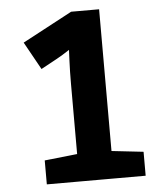

<svg xmlns="http://www.w3.org/2000/svg" viewBox="-52 -760 703 807"><g transform="rotate(-5 300.0 -357.0)"><path d="M251 -413Q251 -439 251.5 -462.5Q252 -486 253 -509Q254 -532 255 -555Q240 -545 226 -536.5Q212 -528 201 -522L133 -485L68 -602L278 -714H396V0H251ZM113 0V-101L252 -116H396L530 -101V0Z"/></g></svg>

Font: Noto Sans Mono
Style: Bold
Weight: 700
Designer: Monotype Design Team
Foundry: Monotype Imaging Inc.
Version: Version 2.014